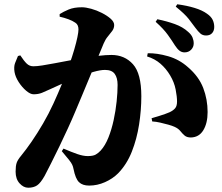

<svg xmlns="http://www.w3.org/2000/svg" viewBox="-20 -826 1040 898"><path d="M843 -581Q830 -581 819.5 -589Q809 -597 798 -614Q785 -635 765 -663Q745 -691 708 -724L716 -736Q760 -727 797.5 -713.5Q835 -700 860 -677Q875 -664 880.5 -650.5Q886 -637 886 -623Q886 -606 874 -593.5Q862 -581 843 -581ZM112 52Q90 52 71.5 31.5Q53 11 53 -23Q53 -50 58 -64.5Q63 -79 79 -98Q102 -126 128.5 -164.5Q155 -203 181.5 -248.5Q208 -294 230 -342Q252 -390 270.5 -435.5Q289 -481 303.5 -521.5Q318 -562 327.5 -595Q337 -628 342 -652Q347 -676 347 -688Q347 -699 343.5 -707Q340 -715 332 -720Q319 -729 300 -736Q281 -743 259 -748V-760Q276 -771 301 -781.5Q326 -792 363 -792Q381 -792 406.5 -785Q432 -778 456.5 -765.5Q481 -753 497.5 -738.5Q514 -724 514 -709Q514 -694 505 -681.5Q496 -669 484.5 -655.5Q473 -642 465 -623Q456 -601 439.5 -561.5Q423 -522 403.5 -475Q384 -428 365 -382.5Q346 -337 332 -304Q317 -268 297.5 -225.5Q278 -183 257.5 -140.5Q237 -98 219 -62.5Q201 -27 189 -4Q170 30 153.5 41Q137 52 112 52ZM397 42Q366 42 349.5 26Q333 10 324 -35Q322 -46 318 -55Q314 -64 303 -78Q292 -92 269 -119L277 -131Q314 -115 341.5 -105.5Q369 -96 390 -96Q415 -96 427.5 -103Q440 -110 451 -122Q472 -145 487 -182.5Q502 -220 511.5 -264Q521 -308 525.5 -351Q530 -394 530 -429Q530 -462 516.5 -480.5Q503 -499 471 -499Q450 -499 418 -490Q386 -481 349.5 -467Q313 -453 277.5 -437.5Q242 -422 215 -409Q194 -399 176.5 -392Q159 -385 137 -385Q122 -385 102.5 -401.5Q83 -418 67.5 -442Q52 -466 48 -489Q44 -514 50.5 -531Q57 -548 64 -564L75 -567Q92 -541 105 -528.5Q118 -516 136 -516Q153 -516 178 -520Q203 -524 235 -530Q267 -536 304 -543Q341 -550 381 -556Q407 -561 441.5 -565Q476 -569 501 -569Q563 -569 602 -525.5Q641 -482 641 -376Q641 -311 630.5 -243.5Q620 -176 596.5 -116.5Q573 -57 532 -15Q507 10 471 26Q435 42 397 42ZM873 -183Q854 -183 843.5 -192Q833 -201 823.5 -213Q814 -225 796 -233Q785 -238 767 -243Q749 -248 729.5 -252.5Q710 -257 692 -258L689 -273Q712 -280 727 -284.5Q742 -289 752.5 -293Q763 -297 773 -301Q790 -309 799 -319.5Q808 -330 808 -351Q808 -374 801.5 -407.5Q795 -441 776 -473Q757 -505 730.5 -528Q704 -551 668 -562L671 -577Q714 -578 766.5 -563Q819 -548 860 -511Q910 -468 930.5 -414.5Q951 -361 951 -302Q951 -250 931 -217Q911 -184 873 -183ZM944 -660Q928 -660 917.5 -669Q907 -678 893 -697Q881 -714 862.5 -737.5Q844 -761 802 -795L809 -806Q854 -800 890 -789Q926 -778 948 -762Q967 -749 974.5 -733.5Q982 -718 982 -700Q982 -682 972 -671Q962 -660 944 -660Z"/></svg>

Font: Noto Serif JP ExtraLight Black
Style: Regular
Weight: 900
Version: Version 2.003-H1;hotconv 1.1.1;makeotfexe 2.6.0